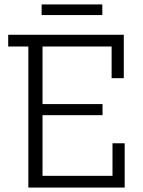

<svg xmlns="http://www.w3.org/2000/svg" viewBox="-20 -847 646 867"><path d="M484 -494V-637H172V-377H443V-327H172V-53H488V-200H543V0H108V-637H17V-690H539V-494ZM168 -779V-827H442V-779Z"/></svg>

Font: Mozilla Headline ExtraLight
Style: Regular
Weight: 200
Designer: Studio DRAMA
Foundry: Studio DRAMA
Version: Version 1.000